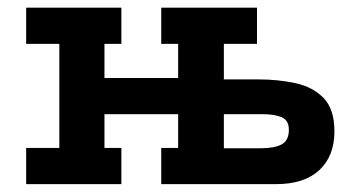

<svg xmlns="http://www.w3.org/2000/svg" viewBox="-20 -468 890 488"><path d="M636.5 -266.2Q687.5 -266.2 731.6 -256.5Q775.8 -246.8 802.9 -218.4Q830 -190 830 -134.2Q830 -71.5 791.8 -35.8Q753.5 0 681.8 0H389.8V-92H432.8V-177.8H245.5V-92H288.5V0H46.5V-92H130.8V-356.5H46.5V-448.5H288.5V-356.5H245.5V-269.8H432.8V-356.5H389.8V-448.5H633.2V-356.5H549V-266.2ZM643 -91.2Q678.2 -91.2 696.2 -101.2Q714.2 -111.2 714.2 -138.3Q714.2 -162.2 696 -170Q677.8 -177.8 647.2 -177.8H549V-91.2Z"/></svg>

Font: Podkova VF Beta
Style: Regular
Weight: 400
Designer: Ilya Yudin
Foundry: Cyreal (www.cyreal.org)
Version: Version 2.100